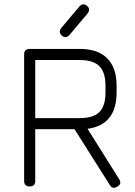

<svg xmlns="http://www.w3.org/2000/svg" viewBox="-20 -873 632 899"><path d="M266 -741 352 -843Q369 -861 387 -846Q405 -831 391 -811L305 -709Q288 -691 270 -706Q252 -721 266 -741ZM145 -26Q145 0 119 0Q93 0 93 -26V-618Q93 -644 119 -644H353Q438 -644 482 -600Q526 -556 526 -471V-441Q526 -288 390 -270L538 -34Q552 -12 529 1Q507 15 494 -7L329 -268H145ZM353 -592H145V-320H353Q417 -320 445.5 -348.5Q474 -377 474 -441V-471Q474 -534 445.5 -563Q417 -592 353 -592Z"/></svg>

Font: Jura
Style: Regular
Weight: 400
Designer: Daniel Johnson, Alexei Vanyashin
Foundry: Daniel Johnson
Version: Version 5.103